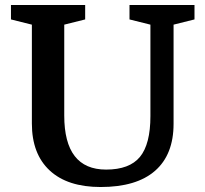

<svg xmlns="http://www.w3.org/2000/svg" viewBox="-20 -740 824 771"><path d="M584 -274V-641L500 -662V-720H761V-662L677 -641V-243Q677 -119 602.5 -54Q528 11 384 11Q251 11 179.5 -55.5Q108 -122 108 -244V-641L24 -662V-720H322V-662L238 -641V-276Q238 -59 406 -59Q500 -59 542 -110Q584 -161 584 -274Z"/></svg>

Font: Domine
Style: Regular
Weight: 400
Designer: Pablo Impallari, Rodrigo Fuenzalida, Brenda Gallo
Foundry: Pablo Impallari, Rodrigo Fuenzalida, Brenda Gallo
Version: Version 2.000;September 19, 2022;FontCreator 14.0.0.2877 64-